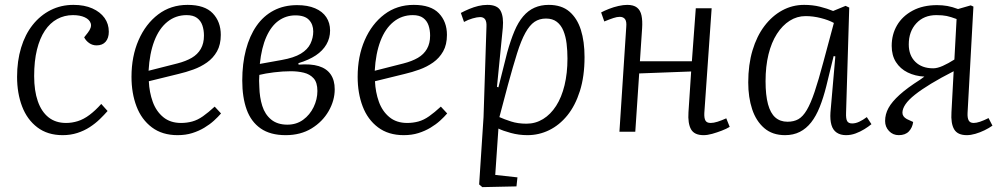

<svg xmlns="http://www.w3.org/2000/svg" viewBox="-20 -540 4105 787"><path d="M281 -520Q326 -520 358.5 -505.5Q391 -491 408.5 -466.5Q426 -442 426 -410Q426 -384 413 -369Q400 -354 376 -354Q359 -354 345.5 -363.5Q332 -373 325 -387L340 -406Q357 -428 352 -444Q347 -460 327.5 -469Q308 -478 279 -478Q244 -478 214.5 -462Q185 -446 164 -414.5Q143 -383 131.5 -336.5Q120 -290 120 -228Q120 -168 135 -125Q150 -82 179 -59Q208 -36 251 -36Q275 -36 299 -43.5Q323 -51 347 -69Q371 -87 395 -114L421 -85Q407 -69 389 -51.5Q371 -34 348 -19Q325 -4 297 5Q269 14 237 14Q175 14 133 -18Q91 -50 70.5 -104Q50 -158 50 -225Q50 -290 66.5 -344.5Q83 -399 114 -438Q145 -477 187.5 -498.5Q230 -520 281 -520Z M749 -520Q819 -520 852 -485.5Q885 -451 885 -397Q885 -357 869.5 -329.5Q854 -302 828.5 -284Q803 -266 772.5 -255Q742 -244 712 -237L590 -207Q592 -162 606 -123Q620 -84 649 -60Q678 -36 722 -36Q746 -36 768 -42Q790 -48 812 -63.5Q834 -79 860 -103L886 -75Q874 -61 857 -45.5Q840 -30 817.5 -16.5Q795 -3 768 5.5Q741 14 708 14Q645 14 602.5 -18Q560 -50 539.5 -104Q519 -158 519 -225Q519 -309 548 -375.5Q577 -442 628.5 -481Q680 -520 749 -520ZM816 -394Q816 -417 809.5 -436Q803 -455 787.5 -466.5Q772 -478 745 -478Q700 -478 666 -450.5Q632 -423 612.5 -372Q593 -321 589 -250L707 -280Q742 -289 766 -303Q790 -317 803 -339.5Q816 -362 816 -394Z M1151 14Q1088 14 1048.5 -13.5Q1009 -41 991 -91Q973 -141 973 -210Q973 -279 988 -336Q1003 -393 1031.5 -434Q1060 -475 1102 -497Q1144 -519 1198 -519Q1241 -519 1271.5 -506Q1302 -493 1317.5 -469.5Q1333 -446 1333 -415Q1333 -384 1318 -358Q1303 -332 1274.5 -313Q1246 -294 1203 -281L1204 -275Q1254 -279 1286.5 -269Q1319 -259 1335.5 -235Q1352 -211 1352 -174Q1352 -128 1327 -84.5Q1302 -41 1257 -13.5Q1212 14 1151 14ZM1158 -29Q1195 -29 1222.5 -49Q1250 -69 1265.5 -101Q1281 -133 1281 -167Q1281 -202 1265.5 -219Q1250 -236 1225.5 -242Q1201 -248 1172 -248Q1139 -248 1103 -243.5Q1067 -239 1043 -233Q1042 -221 1042 -209Q1042 -197 1043 -183Q1044 -141 1055 -106Q1066 -71 1091.5 -50Q1117 -29 1158 -29ZM1045 -278 1134 -294Q1185 -303 1213 -320Q1241 -337 1252.5 -361Q1264 -385 1264 -411Q1264 -440 1246.5 -458.5Q1229 -477 1191 -477Q1153 -477 1122.5 -455.5Q1092 -434 1072 -389.5Q1052 -345 1045 -278Z M1676 -520Q1746 -520 1779 -485.5Q1812 -451 1812 -397Q1812 -357 1796.5 -329.5Q1781 -302 1755.5 -284Q1730 -266 1699.5 -255Q1669 -244 1639 -237L1517 -207Q1519 -162 1533 -123Q1547 -84 1576 -60Q1605 -36 1649 -36Q1673 -36 1695 -42Q1717 -48 1739 -63.5Q1761 -79 1787 -103L1813 -75Q1801 -61 1784 -45.5Q1767 -30 1744.5 -16.5Q1722 -3 1695 5.5Q1668 14 1635 14Q1572 14 1529.5 -18Q1487 -50 1466.5 -104Q1446 -158 1446 -225Q1446 -309 1475 -375.5Q1504 -442 1555.5 -481Q1607 -520 1676 -520ZM1743 -394Q1743 -417 1736.5 -436Q1730 -455 1714.5 -466.5Q1699 -478 1672 -478Q1627 -478 1593 -450.5Q1559 -423 1539.5 -372Q1520 -321 1516 -250L1634 -280Q1669 -289 1693 -303Q1717 -317 1730 -339.5Q1743 -362 1743 -394Z M1974 -431Q1975 -451 1968.5 -460.5Q1962 -470 1948 -470Q1936 -470 1917 -464.5Q1898 -459 1882 -450L1869 -487Q1886 -496 1904 -503.5Q1922 -511 1940.5 -515.5Q1959 -520 1978 -520Q2019 -520 2032 -495.5Q2045 -471 2041 -426L2017 -184L2023 -182L2059 -325Q2073 -375 2088.5 -412Q2104 -449 2124.5 -473Q2145 -497 2171 -508.5Q2197 -520 2229 -520Q2282 -520 2314 -492.5Q2346 -465 2361 -417.5Q2376 -370 2376 -306Q2376 -227 2357 -167Q2338 -107 2305.5 -67Q2273 -27 2231 -6.5Q2189 14 2142 14Q2107 14 2074 5Q2041 -4 2023 -13L2010 177L2101 187L2097 224L1957 227L1944 216L1962 -60ZM2218 -464Q2191 -464 2171 -450.5Q2151 -437 2133.5 -405.5Q2116 -374 2099.5 -321.5Q2083 -269 2062 -192L2027 -60Q2047 -51 2075 -42Q2103 -33 2138 -33Q2175 -33 2206 -52Q2237 -71 2259.5 -106Q2282 -141 2294 -190.5Q2306 -240 2306 -300Q2306 -332 2302.5 -361Q2299 -390 2289.5 -413.5Q2280 -437 2262.5 -450.5Q2245 -464 2218 -464Z M2813 -247 2600 -239 2584 0H2519L2547 -430Q2549 -452 2542 -461.5Q2535 -471 2520 -471Q2509 -471 2494 -466Q2479 -461 2457 -452L2444 -489Q2457 -496 2476 -503.5Q2495 -511 2515 -515.5Q2535 -520 2551 -520Q2577 -520 2591 -509Q2605 -498 2609.5 -476.5Q2614 -455 2612 -424Q2610 -391 2607.5 -357Q2605 -323 2603 -289H2816L2832 -506H2897L2867 -77Q2866 -56 2871.5 -46Q2877 -36 2893 -36Q2905 -36 2921 -41Q2937 -46 2957 -55L2971 -20Q2958 -12 2938.5 -4.5Q2919 3 2899.5 8.5Q2880 14 2864 14Q2826 14 2812.5 -10Q2799 -34 2802 -80Z M3448 -78Q3447 -53 3452.5 -43.5Q3458 -34 3473 -34Q3487 -34 3502 -41Q3517 -48 3533 -60L3552 -31Q3540 -21 3523 -10.5Q3506 0 3487 7Q3468 14 3448 14Q3425 14 3409.5 3.5Q3394 -7 3388 -28Q3382 -49 3384 -79L3404 -309L3397 -310L3367 -187Q3355 -139 3340 -101.5Q3325 -64 3305 -38.5Q3285 -13 3258.5 0.5Q3232 14 3198 14Q3146 14 3112.5 -15Q3079 -44 3063 -92.5Q3047 -141 3047 -202Q3047 -275 3064.5 -333.5Q3082 -392 3113.5 -433.5Q3145 -475 3186.5 -497.5Q3228 -520 3276 -520Q3311 -520 3341 -512.5Q3371 -505 3395 -495L3446 -516L3461 -509ZM3208 -41Q3234 -41 3252.5 -51.5Q3271 -62 3287 -89Q3303 -116 3319 -163.5Q3335 -211 3355 -286L3398 -446Q3376 -458 3344.5 -466Q3313 -474 3282 -474Q3247 -474 3217 -455Q3187 -436 3164.5 -401Q3142 -366 3130 -317Q3118 -268 3118 -207Q3118 -150 3128 -113Q3138 -76 3158 -58.5Q3178 -41 3208 -41Z M3889 -248Q3836 -221 3796.5 -197Q3757 -173 3730.5 -152Q3704 -131 3691.5 -112.5Q3679 -94 3679 -78Q3679 -70 3683.5 -63.5Q3688 -57 3697 -52L3723 -40Q3720 -17 3705.5 -1.5Q3691 14 3664 14Q3640 14 3624 -3Q3608 -20 3608 -44Q3608 -72 3622 -97.5Q3636 -123 3667.5 -151.5Q3699 -180 3751 -213L3769 -226Q3731 -228 3700.5 -243Q3670 -258 3652.5 -285.5Q3635 -313 3635 -352Q3635 -399 3657 -436.5Q3679 -474 3721 -496.5Q3763 -519 3821 -519Q3843 -519 3863 -515.5Q3883 -512 3907 -503L3959 -518L3970 -513L3946 -77Q3945 -57 3950.5 -46.5Q3956 -36 3971 -36Q3982 -36 3997 -41Q4012 -46 4032 -56L4048 -25Q4034 -15 4015.5 -6Q3997 3 3978 8.5Q3959 14 3943 14Q3905 14 3891 -10Q3877 -34 3880 -80ZM3901 -462Q3877 -471 3860.5 -474.5Q3844 -478 3818 -478Q3767 -478 3736 -444.5Q3705 -411 3705 -358Q3705 -313 3732 -286.5Q3759 -260 3805 -260Q3822 -260 3844.5 -270Q3867 -280 3892 -296Z"/></svg>

Font: Literata 24pt Light
Style: Italic
Weight: 300
Italic angle: -2°
Designer: Latin by Veronika Burian and Jose Scaglione. Greek by Irene Vlachou. Cyrillic by Vera Evstafieva
Foundry: TypeTogether
Version: Version 3.103;gftools[0.9.29]